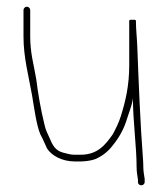

<svg xmlns="http://www.w3.org/2000/svg" viewBox="-20 -492 501 572"><path d="M50 -462V-383C50 -320.6 65.4 -265.6 75.5 -208C81.6 -173 88.4 -117.7 101 -90C107 -80.3 114.8 -60.4 120 -50C134.2 -27.2 166.6 -11 203 -11H220C233.5 -11 253.2 -13.7 264 -18C285.7 -27.7 302 -40.4 316 -59C334.7 -81.9 349.5 -107.6 359 -140C365.4 -160.6 370.5 -171 375 -192C375 -194 375.3 -196.3 376 -199C376 -132.3 387 -54.2 387 7C387 21.3 389.4 30.2 391 43V51C392.3 64.3 412.3 62.3 411 49V41C409.6 29.6 407 19.6 407 7C407 -0.3 406.7 -8.7 406 -18C397.8 -124.2 393.2 -245.3 389 -353.5C388 -379.2 385 -404.4 385 -427V-430C385 -432.7 381.7 -433.7 375 -433C368.3 -433.7 365 -432.7 365 -430V-298C365 -236.7 354 -190.7 340 -146C333.8 -126.3 324.7 -108 316 -92C294.6 -61.5 271.6 -31 220 -31H203C188 -31 184.6 -33.7 169 -37C145.9 -42.8 137.4 -57.8 129 -78C121.9 -94.9 116.2 -102.2 112 -123C101.8 -163.8 93.5 -212 88 -256C80.5 -301 70 -333.3 70 -383V-462C70 -467.3 65.3 -472 60 -472C54.7 -472 50 -467.3 50 -462Z"/></svg>

Font: HoneyBee
Style: UltLit
Weight: 100
Foundry: Cannot Into Space Fonts
Version: Version 0.89